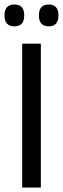

<svg xmlns="http://www.w3.org/2000/svg" viewBox="-22 -833 280 853"><path d="M159.5 0H76.5V-639H159.5ZM41.5 -716Q20 -716 9 -728.2Q-2 -740.5 -2 -763V-766.5Q-2 -789 9 -801Q20 -813 41.5 -813Q64 -813 74.8 -801Q85.5 -789 85.5 -766.5V-763Q85.5 -740.5 74.8 -728.2Q64 -716 41.5 -716ZM194.5 -716Q172.5 -716 161.8 -728.2Q151 -740.5 151 -763V-766.5Q151 -789 161.8 -801Q172.5 -813 194.5 -813Q216 -813 226.8 -801Q237.5 -789 237.5 -766.5V-763Q237.5 -740.5 226.8 -728.2Q216 -716 194.5 -716Z"/></svg>

Font: Anek Bangla
Style: Regular
Weight: 400
Designer: Sulekha Rajkumar (Bangla), Yesha Goshar (Latin)
Foundry: Ek Type
Version: Version 1.003